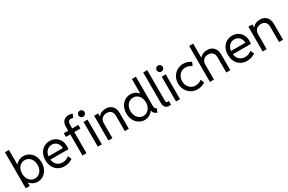

<svg xmlns="http://www.w3.org/2000/svg" viewBox="150 -2113 5208 3473"><g transform="rotate(-30 2753.5 -376.0)"><path d="M67.4 -752H151.4V-452.1H156.7Q186.5 -487.8 227.8 -507.1Q269 -526.4 317.4 -526.4Q380.9 -526.4 434.6 -493.4Q488.3 -460.4 519.8 -399.9Q551.3 -339.4 550.8 -259.8Q551.3 -180.7 519.5 -119.6Q487.8 -58.6 434.3 -25.4Q380.9 7.8 317.4 7.8Q268.6 7.8 226.8 -12.7Q185.1 -33.2 154.8 -70.3H151.4V0H67.4ZM464.8 -259.8Q465.3 -314.9 444.6 -358.4Q423.8 -401.9 386.7 -426Q349.6 -450.2 302.7 -450.2Q258.8 -450.2 222.4 -427Q186 -403.8 164.8 -360.6Q143.6 -317.4 143.6 -259.8Q143.6 -205.6 164.3 -161.9Q185.1 -118.2 221.2 -93.3Q257.3 -68.4 302.7 -68.4Q349.6 -68.4 386.7 -93.3Q423.8 -118.2 444.6 -161.9Q465.3 -205.6 464.8 -259.8Z M628.9 -259.8Q628.9 -339.4 659.9 -399.7Q690.9 -460 745.1 -492.7Q799.3 -525.4 867.2 -525.4Q933.1 -525.4 984.9 -494.9Q1036.6 -464.4 1065.7 -410.4Q1094.7 -356.4 1094.7 -288.1Q1094.7 -257.8 1088.9 -225.6H712.9Q718.8 -178.7 741.2 -143.6Q763.7 -108.4 800 -89.4Q836.4 -70.3 882.8 -70.3Q925.3 -70.3 959.2 -85.2Q993.2 -100.1 1018.6 -122.1L1050.8 -45.9Q1018.6 -22 973.6 -7.1Q928.7 7.8 878.9 7.8Q806.6 7.8 749.8 -25.1Q692.9 -58.1 660.9 -118.9Q628.9 -179.7 628.9 -259.8ZM1012.7 -293.9Q1012.7 -335.9 994.9 -371.1Q977.1 -406.2 943.8 -426.8Q910.6 -447.3 867.2 -447.3Q826.7 -447.3 793.7 -428.5Q760.7 -409.7 739.7 -375Q718.8 -340.3 712.9 -293.9Z M1162.1 -517.6H1252.9V-610.4Q1252.9 -654.3 1270.8 -688.2Q1288.6 -722.2 1322.5 -741Q1356.4 -759.8 1403.3 -759.8Q1426.3 -759.8 1443.8 -755.9Q1461.4 -752 1478.5 -744.1L1447.3 -669.9Q1431.6 -681.6 1403.3 -681.6Q1371.6 -681.6 1354.2 -660.6Q1336.9 -639.6 1336.9 -601.6V-517.6H1464.8V-441.4H1336.9V0H1252.9V-441.4H1162.1ZM1573.2 -517.6H1657.2V0H1573.2ZM1551.8 -664.1Q1551.8 -681.6 1560.3 -696Q1568.8 -710.4 1583.3 -719Q1597.7 -727.5 1615.2 -727.5Q1632.3 -727.5 1647 -719Q1661.6 -710.4 1670.2 -695.8Q1678.7 -681.2 1678.7 -664.1Q1678.7 -647 1670.2 -632.3Q1661.6 -617.7 1647 -609.1Q1632.3 -600.6 1615.2 -600.6Q1597.7 -600.6 1583.3 -609.1Q1568.8 -617.7 1560.3 -632.1Q1551.8 -646.5 1551.8 -664.1Z M1794.9 -517.6H1878.9V-454.1H1881.3Q1906.2 -488.8 1947 -507.1Q1987.8 -525.4 2038.1 -525.4Q2100.1 -525.4 2141.1 -497.8Q2182.1 -470.2 2201.4 -426Q2220.7 -381.8 2220.7 -332V0H2136.7V-314.5Q2136.7 -379.4 2104.7 -413.3Q2072.8 -447.3 2014.6 -447.3Q1976.1 -447.3 1945.3 -431.6Q1914.6 -416 1896.7 -386.2Q1878.9 -356.4 1878.9 -314.5V0H1794.9Z M2731 -84H2726.6Q2695.8 -40.5 2651.4 -16.4Q2606.9 7.8 2553.7 7.8Q2490.2 7.8 2436.8 -25.4Q2383.3 -58.6 2351.6 -119.6Q2319.8 -180.7 2320.3 -259.8Q2319.8 -339.4 2351.3 -399.9Q2382.8 -460.4 2436.5 -493.4Q2490.2 -526.4 2553.7 -526.4Q2601.1 -526.4 2642.1 -507.6Q2683.1 -488.8 2712.9 -454.1H2718.8V-752H2802.7V-143.6Q2802.7 -121.1 2806.2 -107.9Q2809.6 -94.7 2818.6 -85.4Q2827.6 -76.2 2844.7 -68.4L2812.5 7.8Q2772 -11.7 2752.9 -33Q2733.9 -54.2 2731 -84ZM2727.5 -259.8Q2727.5 -317.4 2706.3 -360.6Q2685.1 -403.8 2648.7 -427Q2612.3 -450.2 2568.4 -450.2Q2521.5 -450.2 2484.4 -426Q2447.3 -401.9 2426.5 -358.4Q2405.8 -314.9 2406.2 -259.8Q2405.8 -205.6 2426.5 -161.9Q2447.3 -118.2 2484.4 -93.3Q2521.5 -68.4 2568.4 -68.4Q2613.8 -68.4 2649.9 -93.3Q2686 -118.2 2706.8 -161.9Q2727.5 -205.6 2727.5 -259.8Z M2955.1 -124V-752H3039.1V-122.1Q3039.1 -107.4 3041 -96.9Q3043 -86.4 3051.3 -78.4Q3059.6 -70.3 3077.1 -70.3Q3085 -70.3 3100.6 -74.2V2Q3085.9 7.8 3060.5 7.8Q2955.1 7.8 2955.1 -124Z M3207 -517.6H3291V0H3207ZM3185.5 -664.1Q3185.5 -681.6 3194.1 -696Q3202.6 -710.4 3217 -719Q3231.4 -727.5 3249 -727.5Q3266.1 -727.5 3280.8 -719Q3295.4 -710.4 3304 -695.8Q3312.5 -681.2 3312.5 -664.1Q3312.5 -647 3304 -632.3Q3295.4 -617.7 3280.8 -609.1Q3266.1 -600.6 3249 -600.6Q3231.4 -600.6 3217 -609.1Q3202.6 -617.7 3194.1 -632.1Q3185.5 -646.5 3185.5 -664.1Z M3400.4 -261.7Q3400.4 -337.9 3435.3 -398.2Q3470.2 -458.5 3528.8 -492.4Q3587.4 -526.4 3656.2 -526.4Q3700.7 -526.4 3743.4 -512.7Q3786.1 -499 3818.4 -475.6L3786.1 -404.3Q3764.6 -423.8 3728.3 -436Q3691.9 -448.2 3658.2 -448.2Q3611.3 -448.2 3572 -424.8Q3532.7 -401.4 3509.5 -358.4Q3486.3 -315.4 3486.3 -259.8Q3486.3 -206.5 3508.5 -163.8Q3530.8 -121.1 3570.6 -96.7Q3610.4 -72.3 3660.2 -72.3Q3698.7 -72.3 3732.9 -85Q3767.1 -97.7 3788.1 -118.2L3820.3 -45.9Q3790 -22.5 3747.8 -8.3Q3705.6 5.9 3658.2 5.9Q3586.4 5.9 3527.3 -29.3Q3468.3 -64.5 3434.3 -125.7Q3400.4 -187 3400.4 -261.7Z M3915 -752H3999V-458H4001.5Q4025.9 -490.2 4066.4 -507.8Q4106.9 -525.4 4156.2 -525.4Q4219.7 -525.4 4261.2 -497.3Q4302.7 -469.2 4321.8 -425.3Q4340.8 -381.3 4340.8 -332V0H4256.8V-314.5Q4256.8 -378.9 4223.4 -413.1Q4189.9 -447.3 4132.8 -447.3Q4094.7 -447.3 4064.5 -432.1Q4034.2 -417 4016.6 -387Q3999 -356.9 3999 -314.5V0H3915Z M4440.4 -259.8Q4440.4 -339.4 4471.4 -399.7Q4502.4 -460 4556.6 -492.7Q4610.8 -525.4 4678.7 -525.4Q4744.6 -525.4 4796.4 -494.9Q4848.1 -464.4 4877.2 -410.4Q4906.2 -356.4 4906.2 -288.1Q4906.2 -257.8 4900.4 -225.6H4524.4Q4530.3 -178.7 4552.7 -143.6Q4575.2 -108.4 4611.6 -89.4Q4647.9 -70.3 4694.3 -70.3Q4736.8 -70.3 4770.8 -85.2Q4804.7 -100.1 4830.1 -122.1L4862.3 -45.9Q4830.1 -22 4785.2 -7.1Q4740.2 7.8 4690.4 7.8Q4618.2 7.8 4561.3 -25.1Q4504.4 -58.1 4472.4 -118.9Q4440.4 -179.7 4440.4 -259.8ZM4824.2 -293.9Q4824.2 -335.9 4806.4 -371.1Q4788.6 -406.2 4755.4 -426.8Q4722.2 -447.3 4678.7 -447.3Q4638.2 -447.3 4605.2 -428.5Q4572.3 -409.7 4551.3 -375Q4530.3 -340.3 4524.4 -293.9Z M5016.6 -517.6H5100.6V-454.1H5103Q5127.9 -488.8 5168.7 -507.1Q5209.5 -525.4 5259.8 -525.4Q5321.8 -525.4 5362.8 -497.8Q5403.8 -470.2 5423.1 -426Q5442.4 -381.8 5442.4 -332V0H5358.4V-314.5Q5358.4 -379.4 5326.4 -413.3Q5294.4 -447.3 5236.3 -447.3Q5197.8 -447.3 5167 -431.6Q5136.2 -416 5118.4 -386.2Q5100.6 -356.4 5100.6 -314.5V0H5016.6Z"/></g></svg>

Font: Reddit Sans Fudge
Style: Regular
Weight: 400
Designer: Stephen Hutchings
Foundry: Reddit
Version: Version 1.011